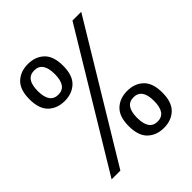

<svg xmlns="http://www.w3.org/2000/svg" viewBox="-195 -830 960 960"><g transform="rotate(-45 285.0 -350.0)"><path d="M276 -573.5Q276 -505.5 242.8 -474Q209.5 -442.5 157 -442.5Q104.5 -442.5 71.2 -474.2Q38 -506 38 -573.5Q38 -641 71.2 -672.5Q104.5 -704 157 -704Q209.5 -704 242.8 -672.5Q276 -641 276 -573.5ZM530.5 -700 107.5 0H45.5L468.5 -700ZM157 -487.5Q217 -487.5 217 -573.5Q217 -659 157 -659Q96.5 -659 96.5 -573.5Q96.5 -487.5 157 -487.5ZM498.8 -28.2Q465.5 3.5 413 3.5Q360.5 3.5 327.2 -28.2Q294 -60 294 -127.5Q294 -195 327.2 -226.5Q360.5 -258 413 -258Q465.5 -258 498.8 -226.5Q532 -195 532 -127.5Q532 -60 498.8 -28.2ZM473 -127.5Q473 -213 413 -213Q353 -213 353 -127.5Q353 -41.5 413 -41.5Q473 -41.5 473 -127.5Z"/></g></svg>

Font: League Mono Narrow
Style: Regular
Weight: 400
Width: 3
Designer: Tyler Finck
Foundry: The League of Moveable Type / Tyler Finck
Version: Version 2.210